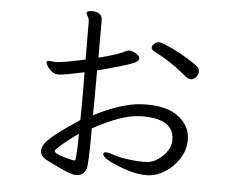

<svg xmlns="http://www.w3.org/2000/svg" viewBox="-53 -810 1107 900"><g transform="rotate(5 500.0 -360.0)"><path d="M612 -331Q520 -326 391 -260Q392 -313 392 -366V-471Q521 -504 563 -522Q584 -532 584 -545Q584 -558 559 -570Q546 -577 535.5 -577Q525 -577 517 -572Q489 -555 393 -531V-707Q393 -726 380 -736Q367 -746 345.5 -746Q324 -746 319 -737V-735Q319 -731 326 -720Q333 -709 333 -695L334 -517Q224 -493 195 -493L166 -496Q153 -496 153 -488.5Q153 -481 161 -468.5Q169 -456 182 -446Q195 -436 215.5 -436Q236 -436 334 -457Q335 -427 335 -398V-285Q335 -258 334 -232Q199 -144 174 -106Q163 -88 163 -70.5Q163 -53 186 -36Q195 -30 254 -2Q313 26 334 26H339Q371 26 384 -9Q391 -29 391 -198Q520 -269 602 -274L625 -275Q772 -275 772 -177V-172Q771 -146 754 -122Q737 -98 713 -82Q689 -66 667 -64L646 -63Q610 -63 568 -69Q526 -75 503.5 -83.5Q481 -92 468 -92Q455 -92 455 -83Q455 -63 531 -32.5Q607 -2 659 -2H670Q713 -4 751.5 -28.5Q790 -53 816 -92Q842 -131 844 -177V-185Q844 -247 791 -289.5Q738 -332 636 -332ZM810 -477Q821 -468 834 -468Q847 -468 857.5 -481Q868 -494 868 -503.5Q868 -513 865 -520Q861 -531 811.5 -561.5Q762 -592 721.5 -610Q681 -628 668 -628Q655 -628 641 -611Q638 -607 638 -598.5Q638 -590 651 -583Q732 -543 810 -477ZM321 -41H319Q313 -42 298 -46Q227 -63 227 -78Q227 -80 228 -81Q252 -110 333 -168Q333 -88 328 -48Q326 -41 321 -41Z"/></g></svg>

Font: LXGW WenKai TC
Style: Regular
Weight: 400
Designer: LXGW / Fontworks Inc.
Foundry: LXGW / Fontworks Inc.
Version: Version 1.330